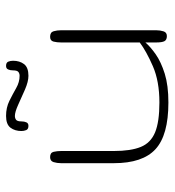

<svg xmlns="http://www.w3.org/2000/svg" viewBox="8 -562 560 615"><g transform="rotate(-90 287.5 -255.0)"><path d="M266.1 4.9Q161.6 4.9 116.7 -36.4Q71.8 -77.6 71.8 -169.9V-338.9Q71.8 -351.6 75.2 -362.8Q78.6 -374 91.3 -374Q105.5 -374 108.2 -362.8Q110.8 -351.6 110.8 -338.9V-169.9Q110.8 -115.7 123.8 -83.7Q136.7 -51.8 170.4 -37.8Q204.1 -23.9 266.1 -23.9Q334.5 -23.9 382.6 -44.9Q430.7 -65.9 458.5 -86.9V-338.9Q458.5 -351.6 461.2 -362.8Q463.9 -374 476.6 -374Q491.2 -374 494.4 -362.8Q497.6 -351.6 497.6 -338.9V-34.2Q497.6 -21.5 494.1 -10.7Q490.7 0 479 0Q466.8 0 462.6 -7.8Q458.5 -15.6 458.5 -34.2V-68.8Q444.8 -52.7 420.4 -35.6Q396 -18.6 358.4 -6.8Q320.8 4.9 266.1 4.9ZM191.4 -443.4Q180.7 -443.4 177.7 -450.7Q174.8 -458 174.8 -465.8Q174.8 -486.8 185.5 -501Q196.3 -515.1 223.1 -515.1Q250 -515.1 271.5 -504.4Q293 -493.7 312.3 -482.7Q331.5 -471.7 351.6 -471.7Q358.9 -471.7 364 -475.6Q369.1 -479.5 369.1 -493.2Q369.1 -502 372.1 -508.5Q375 -515.1 383.3 -515.1Q394 -515.1 397 -508.1Q399.9 -501 399.9 -492.7Q399.9 -471.7 389.2 -457.5Q378.4 -443.4 351.6 -443.4Q333.5 -443.4 308.1 -454.3Q282.7 -465.3 259.3 -476.1Q235.8 -486.8 223.1 -486.8Q215.8 -486.8 210.7 -482.9Q205.6 -479 205.6 -465.3Q205.6 -456.5 202.6 -450Q199.7 -443.4 191.4 -443.4Z"/></g></svg>

Font: Gruppo
Style: Regular
Weight: 400
Designer: Vernon Adams
Foundry: Vernon Adams
Version: Version 1.001; ttfautohint (v1.8.4.7-5d5b);gftools[0.9.28]